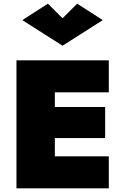

<svg xmlns="http://www.w3.org/2000/svg" viewBox="-20 -1030 675 1050"><path d="M322 -930 402 -1010 542 -920 322 -780 102 -920 242 -1010ZM70 -700H575V-525H280V-445H555V-275H280V-175H575V0H70Z"/></svg>

Font: Jost* Black
Style: Regular
Weight: 900
Version: Version 3.7